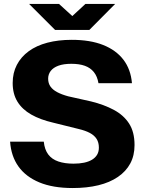

<svg xmlns="http://www.w3.org/2000/svg" viewBox="-20 -939 731 969"><path d="M347 10Q247 10 178.5 -18.5Q110 -47 73 -99Q36 -151 31 -224H201Q205 -184 223.5 -159.5Q242 -135 274.5 -124Q307 -113 351 -113Q381 -113 404.5 -118Q428 -123 444.5 -133Q461 -143 470 -158Q479 -173 479 -194Q479 -220 467.5 -238Q456 -256 433.5 -268Q411 -280 377 -288L248 -320Q183 -335 137.5 -361Q92 -387 68 -426Q44 -465 44 -520Q44 -571 65 -611.5Q86 -652 125 -680.5Q164 -709 219 -723.5Q274 -738 342 -738Q435 -738 500.5 -712Q566 -686 603 -637.5Q640 -589 646 -519H477Q471 -554 453.5 -575.5Q436 -597 408 -607Q380 -617 340 -617Q301 -617 275 -607.5Q249 -598 236 -581Q223 -564 223 -542Q223 -519 234.5 -502.5Q246 -486 268.5 -474Q291 -462 324 -453L440 -427Q505 -411 554.5 -384.5Q604 -358 631.5 -315.5Q659 -273 659 -207Q659 -154 637.5 -114Q616 -74 575 -46Q534 -18 476.5 -4Q419 10 347 10ZM258 -788 127 -919H278L345 -858L411 -919H561L431 -788Z"/></svg>

Font: Hubot Sans
Style: Bold
Weight: 700
Designer: Deni Anggara
Foundry: GitHub, Inc., Subsidiary of Microsoft Corporation
Version: Version 2.000